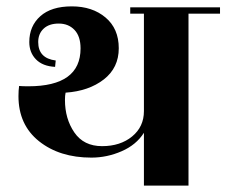

<svg xmlns="http://www.w3.org/2000/svg" viewBox="-20 -583 711 603"><path d="M671 -560V-540H572V0H432V-166Q408 -128 362 -108Q316 -88 267 -88Q167 -88 102.5 -139.5Q38 -191 38 -281Q38 -299 40 -313Q50 -312 69 -312Q233 -312 233 -431Q233 -469 214 -489Q195 -509 164.5 -509Q134 -509 117 -493Q100 -477 100 -451Q100 -400 155 -393L153 -373Q114 -375 93 -396.5Q72 -418 72 -451Q72 -501 106.5 -532Q141 -563 205.5 -563Q270 -563 311.5 -528Q353 -493 353 -431.5Q353 -370 306 -333.5Q259 -297 186 -292Q184 -283 184 -269Q184 -210 213.5 -167Q243 -124 300.5 -124Q358 -124 395 -154.5Q432 -185 432 -234V-540H389V-560Z"/></svg>

Font: Rozha One
Style: Regular
Weight: 400
Designer: Tim Donaldson, Indian Type Foundry
Foundry: Indian Type Foundry
Version: Version 1.300;PS 1.0;hotconv 1.0.78;makeotf.lib2.5.61930; tt